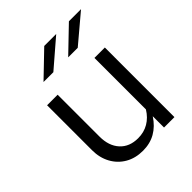

<svg xmlns="http://www.w3.org/2000/svg" viewBox="-200 -825 952 952"><g transform="rotate(-45 276.0 -349.0)"><path d="M249.3 8Q196.6 8 156.8 -15Q117 -38 94.5 -79Q72 -120 72 -173V-488H146V-194Q146 -129.1 180.8 -91Q215.6 -53 276 -53Q317 -53 349.5 -72Q382 -91 404 -127V-488H477V0H404V-79Q376 -36 337.5 -14Q299 8 249.3 8ZM141 -582 270 -706H354L210 -582ZM314 -582 443 -706H528L381 -582Z"/></g></svg>

Font: Red Hat Text VF
Style: Regular
Weight: 300
Designer: Pentagram, MCKL
Foundry: Pentagram, MCKL
Version: Version 1.023